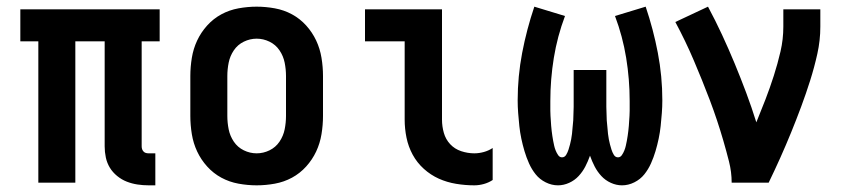

<svg xmlns="http://www.w3.org/2000/svg" viewBox="-20 -548 2540 576"><path d="M446 8H426Q409 8 392.5 5.5Q376 3 360.5 -3Q345 -9 331.5 -20Q318 -31 309.5 -45Q301 -59 297.5 -75.5Q294 -92 294 -109V-424H206V0H95V-424H41V-520H459V-424H405V-109Q405 -104 406.5 -100Q408 -96 411 -93Q414 -90 418 -89Q422 -88 426 -88H446Z M750 8Q723 8 695.5 3Q668 -2 644 -15Q620 -28 601.5 -48.5Q583 -69 571.5 -93.5Q560 -118 555.5 -145.5Q551 -173 551 -200V-320Q551 -347 555.5 -374.5Q560 -402 571.5 -426.5Q583 -451 601.5 -471.5Q620 -492 644 -505Q668 -518 695.5 -523Q723 -528 750 -528Q777 -528 804.5 -523Q832 -518 856 -505Q880 -492 898.5 -471.5Q917 -451 928.5 -426.5Q940 -402 944.5 -374.5Q949 -347 949 -320V-200Q949 -173 944.5 -145.5Q940 -118 928.5 -93.5Q917 -69 898.5 -48.5Q880 -28 856 -15Q832 -2 804.5 3Q777 8 750 8ZM750 -88Q770 -88 788.5 -97Q807 -106 818.5 -123Q830 -140 834 -160Q838 -180 838 -200V-320Q838 -340 834 -360Q830 -380 818.5 -397Q807 -414 788.5 -423Q770 -432 750 -432Q730 -432 711.5 -423Q693 -414 681.5 -397Q670 -380 666 -360Q662 -340 662 -320V-200Q662 -180 666 -160Q670 -140 681.5 -123Q693 -106 711.5 -97Q730 -88 750 -88Z M1403 8Q1376 8 1348.5 3.5Q1321 -1 1296.5 -12Q1272 -23 1251.5 -41.5Q1231 -60 1218 -84Q1205 -108 1199.5 -135Q1194 -162 1194 -189V-424H1075V-520H1306V-189Q1306 -169 1311.5 -149.5Q1317 -130 1330.5 -115.5Q1344 -101 1363.5 -94.5Q1383 -88 1403 -88Q1417 -88 1431.5 -92Q1446 -96 1458 -104V-8Q1446 0 1431.5 4Q1417 8 1403 8Z M1654 8Q1635 8 1617 -1Q1599 -10 1587 -25Q1575 -40 1567 -58Q1559 -76 1553.5 -94.5Q1548 -113 1544 -132Q1540 -151 1538 -170Q1536 -189 1534.5 -208.5Q1533 -228 1533 -247Q1533 -319 1546.5 -389.5Q1560 -460 1583 -528L1675 -500Q1652 -439 1641.5 -374.5Q1631 -310 1631 -245Q1631 -238 1631 -230.5Q1631 -223 1631 -215.5Q1631 -208 1631.5 -200.5Q1632 -193 1632.5 -185.5Q1633 -178 1633.5 -170.5Q1634 -163 1635 -155.5Q1636 -148 1637 -140.5Q1638 -133 1639.5 -125.5Q1641 -118 1642.5 -111Q1644 -104 1647 -96.5Q1650 -89 1654.5 -82.5Q1659 -76 1666 -76Q1674 -76 1678.5 -83.5Q1683 -91 1685.5 -99Q1688 -107 1690 -114.5Q1692 -122 1693.5 -130Q1695 -138 1696 -146.5Q1697 -155 1697.5 -163Q1698 -171 1699 -179Q1700 -187 1700 -195Q1700 -203 1700.5 -211Q1701 -219 1701 -227.5Q1701 -236 1701 -244Q1701 -252 1701 -260V-338H1799V-260Q1799 -252 1799 -244Q1799 -236 1799 -227.5Q1799 -219 1799.5 -211Q1800 -203 1800 -195Q1800 -187 1801 -179Q1802 -171 1802.5 -163Q1803 -155 1804 -146.5Q1805 -138 1806.5 -130Q1808 -122 1810 -114.5Q1812 -107 1814.5 -99Q1817 -91 1821.5 -83.5Q1826 -76 1834 -76Q1841 -76 1845.5 -82.5Q1850 -89 1853 -96.5Q1856 -104 1857.5 -111Q1859 -118 1860.5 -125.5Q1862 -133 1863 -140.5Q1864 -148 1865 -155.5Q1866 -163 1866.5 -170.5Q1867 -178 1867.5 -185.5Q1868 -193 1868.5 -200.5Q1869 -208 1869 -215.5Q1869 -223 1869 -230.5Q1869 -238 1869 -245Q1869 -310 1858.5 -374.5Q1848 -439 1825 -500L1917 -528Q1940 -460 1953.5 -389.5Q1967 -319 1967 -247Q1967 -228 1965.5 -208.5Q1964 -189 1962 -170Q1960 -151 1956 -132Q1952 -113 1946.5 -94.5Q1941 -76 1933 -58Q1925 -40 1913 -25Q1901 -10 1883 -1Q1865 8 1846 8Q1829 8 1812.5 0.5Q1796 -7 1784 -20Q1772 -33 1764 -48.5Q1756 -64 1750 -81Q1744 -64 1736 -48.5Q1728 -33 1716 -20Q1704 -7 1687.5 0.5Q1671 8 1654 8Z M2175 0Q2175 -32 2167 -63.5Q2159 -95 2150 -126Q2141 -157 2131 -187Q2121 -217 2109.5 -247.5Q2098 -278 2086 -307.5Q2074 -337 2061.5 -366.5Q2049 -396 2035 -425Q2021 -454 2006 -482L2104 -528Q2126 -487 2146 -444Q2166 -401 2184 -357.5Q2202 -314 2218.5 -270Q2235 -226 2249 -181Q2263 -215 2276.5 -250Q2290 -285 2301.5 -321Q2313 -357 2321.5 -393.5Q2330 -430 2330 -468V-520H2441V-468Q2441 -427 2432 -386.5Q2423 -346 2410.5 -306.5Q2398 -267 2383.5 -228Q2369 -189 2353.5 -151Q2338 -113 2321 -75Q2304 -37 2286 0Z"/></svg>

Font: Moesevka
Style: Bold
Weight: 700
Monospace: yes
Designer: Belleve Invis
Foundry: Belleve Invis
Version: Version 32.5.0; ttfautohint (v1.8.4)